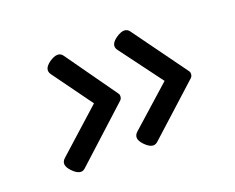

<svg xmlns="http://www.w3.org/2000/svg" viewBox="-71 -579 743 608"><g transform="rotate(-20 300.0 -275.0)"><path d="M126.5 -411.6 223.1 -278.3 77.1 -147Q58.6 -129.9 81.1 -106Q107.4 -78.1 125 -94.7L303.7 -257.8Q308.6 -262.2 309.3 -269.3Q310.1 -276.4 306.2 -281.2L184.6 -452.6Q170.4 -472.7 139.2 -451.2Q111.8 -431.6 126.5 -411.6ZM351.1 -411.6 457.5 -268.6 321.3 -147Q302.7 -129.9 325.2 -106Q351.1 -78.6 369.1 -94.7L538.1 -248Q543 -252.4 543.7 -259.5Q544.4 -266.6 540.5 -271.5L409.2 -452.6Q395 -472.7 363.8 -451.2Q335.9 -431.6 351.1 -411.6Z"/></g></svg>

Font: Courier Prime Sans
Style: Regular
Weight: 300
Italic angle: -10°
Designer: Alan Dague-Greene
Foundry: Quote-Unquote Apps
Version: Version 3.23